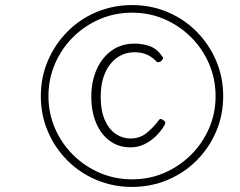

<svg xmlns="http://www.w3.org/2000/svg" viewBox="-20 -810 945 757"><path d="M500 -73Q426 -73 360.5 -100.5Q295 -128 246 -177Q197 -226 169 -291Q141 -356 141 -431Q141 -506 169 -571Q197 -636 246 -685.5Q295 -735 360.5 -762.5Q426 -790 501 -790Q575 -790 640.5 -762.5Q706 -735 755 -685.5Q804 -636 832 -571Q860 -506 860 -431Q860 -356 832 -291Q804 -226 755 -177Q706 -128 640.5 -100.5Q575 -73 500 -73ZM501 -103Q569 -103 628 -128.5Q687 -154 732.5 -199Q778 -244 804 -303.5Q830 -363 830 -431Q830 -499 804 -559Q778 -619 732.5 -664Q687 -709 628 -734.5Q569 -760 501 -760Q433 -760 373.5 -734.5Q314 -709 268.5 -664Q223 -619 197 -559Q171 -499 171 -431Q171 -363 197 -303.5Q223 -244 268.5 -199Q314 -154 373.5 -128.5Q433 -103 501 -103ZM495 -229Q448 -229 413.5 -254Q379 -279 359.5 -324Q340 -369 340 -429Q340 -489 361 -536Q382 -583 420 -610.5Q458 -638 510 -638Q542 -638 570.5 -628Q599 -618 621 -586Q624 -582 622 -577.5Q620 -573 616 -570Q613 -566 606.5 -565Q600 -564 596 -568Q581 -585 559.5 -594.5Q538 -604 511 -604Q472 -604 441.5 -582.5Q411 -561 394 -521.5Q377 -482 377 -429Q377 -375 392.5 -338.5Q408 -302 435 -283Q462 -264 495 -264Q533 -264 561 -288Q589 -312 605 -335Q609 -341 613.5 -341Q618 -341 624 -336Q631 -332 631.5 -328Q632 -324 630 -319Q616 -294 595 -273.5Q574 -253 548.5 -241Q523 -229 495 -229Z"/></svg>

Font: Playwrite IS Thin
Style: Regular
Weight: 250
Designer: Veronika Burian, José Scaglione
Foundry: TypeTogether
Version: Version 1.002